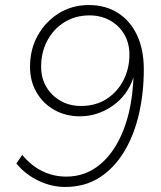

<svg xmlns="http://www.w3.org/2000/svg" viewBox="-20 -733 640 761"><path d="M238 8Q184 8 132 -17Q80 -42 45 -85L68 -119Q105 -75 149 -54Q193 -33 243 -33Q319 -33 377 -81.5Q435 -130 469.5 -218Q504 -306 509 -426Q485 -354 425.5 -313Q366 -272 297 -272Q240 -272 195 -297.5Q150 -323 124.5 -367.5Q99 -412 99 -468Q99 -538 130 -593Q161 -648 213.5 -680.5Q266 -713 332 -713Q398 -713 447 -682Q496 -651 523 -594Q550 -537 550 -458Q550 -366 531 -282.5Q512 -199 473 -133.5Q434 -68 375.5 -30Q317 8 238 8ZM301 -313Q359 -313 402 -340.5Q445 -368 469 -414.5Q493 -461 493 -516Q493 -562 472.5 -597Q452 -632 416 -652Q380 -672 335 -672Q278 -672 234.5 -644.5Q191 -617 167 -571Q143 -525 143 -469Q143 -423 164 -388Q185 -353 220.5 -333Q256 -313 301 -313Z"/></svg>

Font: Nunito Sans ExtraLight
Style: Italic
Weight: 200
Italic angle: -9°
Designer: Vernon Adams
Foundry: Vernon Adams
Version: Version 3.006; ttfautohint (v1.8.3)